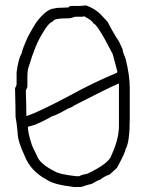

<svg xmlns="http://www.w3.org/2000/svg" viewBox="-20 -708 540 729"><path d="M306.6 -687.5Q339.4 -675.3 359.4 -656.2L388.7 -625Q410.6 -581.5 431.6 -550.8L445.3 -521.5Q445.3 -512.2 457 -484.4Q472.7 -421.9 472.7 -375V-259.8Q472.7 -167 457 -142.6Q457 -130.9 423.8 -70.3Q395.5 -43 390.6 -43Q384.3 -43 359.4 -25.4Q355 -25.4 328.1 -9.8Q324.7 -9.8 287.1 2H259.8Q182.6 -7.3 158.2 -25.4Q96.2 -58.1 74.2 -115.2Q46.9 -171.9 46.9 -205.1Q43 -246.1 39.1 -263.7Q39.1 -296.9 37.1 -373Q43 -382.8 43 -388.7V-433.6Q49.8 -486.3 62.5 -505.9Q62.5 -515.6 85.9 -568.4L105.5 -603.5L119.1 -625Q158.2 -675.8 187.5 -675.8Q187.5 -678.7 240.2 -679.7Q241.2 -685.5 255.9 -685.5H279.3Q290 -685.5 306.6 -687.5ZM294.9 -644.5H265.6L246.1 -638.7Q181.6 -638.7 181.6 -627Q163.6 -621.6 140.6 -580.1Q114.7 -540 89.8 -457Q84 -442.9 84 -418V-380.9Q84 -375 78.1 -365.2Q80.1 -297.9 80.1 -267.6H82Q127 -282.7 242.2 -343.8Q338.4 -396.5 423.8 -431.6L425.8 -435.5L408.2 -502Q348.6 -619.1 334 -619.1Q334 -627.9 298.8 -646.5ZM85.9 -226.6Q85.9 -204.1 99.6 -162.1Q99.6 -157.7 121.1 -115.2Q131.3 -85.4 189.5 -56.6Q203.6 -46.9 267.6 -39.1H281.2Q289.1 -44.4 312.5 -48.8Q396.5 -88.4 404.3 -121.1Q431.6 -180.7 431.6 -230.5V-390.6H429.7Q373 -365.2 259.8 -306.6Q259.8 -303.7 236.3 -294.9Q201.2 -273.9 175.8 -265.6Q147.5 -249 113.3 -234.4Z"/></svg>

Font: CEF Fonts CJK Mono
Style: Regular
Weight: 400
Designer: PartyBoss (派对大魔王)
Version: Release 2.25